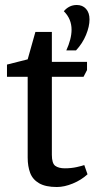

<svg xmlns="http://www.w3.org/2000/svg" viewBox="-20 -744 398 770"><path d="M208 6Q163 6 137 -9Q111 -24 101 -50.5Q91 -77 91 -112V-436H8V-485L91 -506L122 -616H188V-496H329V-463L315 -436H188V-123Q188 -89 201.5 -79Q215 -69 240 -69Q266 -69 288 -74Q310 -79 318 -82L331 -45Q306 -22 272 -8Q238 6 208 6ZM246 -542Q256 -564 261.5 -585Q267 -606 267 -625Q267 -646 259.5 -664.5Q252 -683 236 -699Q246 -711 259 -717.5Q272 -724 288 -724Q311 -724 325 -708.5Q339 -693 339 -666Q339 -638 325 -604Q311 -570 285 -542Z"/></svg>

Font: Faustina Medium
Style: Regular
Weight: 500
Designer: Alfonso Garcia
Foundry: http://www.omnibus-type.com
Version: Version 1.200